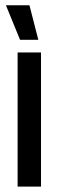

<svg xmlns="http://www.w3.org/2000/svg" viewBox="-20 -694 218 714"><path d="M45.5 0V-499H132.5V0ZM89.5 -674.5 122.5 -546H54.5L2 -674.5Z"/></svg>

Font: Anek Tamil Condensed Medium
Style: Regular
Weight: 500
Width: 3
Designer: Aadarsh Rajan (Tamil), Yesha Goshar (Latin)
Foundry: Ek Type
Version: Version 1.003